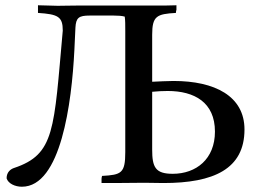

<svg xmlns="http://www.w3.org/2000/svg" viewBox="-20 -694 977 728"><path d="M557 -562C557 -633 574 -641 647 -645C647 -649 648 -654 649 -657V-674C635 -674 620 -673 606 -673H277C245 -673 223 -672 199 -672C177 -672 148 -674 124 -674V-645C200 -640 218 -631 218 -578C184 -202 189 -109 33 -57C21 -53 5 -42 5 -18C11 2 37 14 63 14C211 14 252 -304 262 -504L266 -589C268 -627 279 -635 320 -635H411C429 -635 442 -634 453 -631C455 -617 455 -600 455 -576V-117C455 -37 440 -31 367 -27C366 -23 365 -20 365 -16V0H414C453 0 489 -1 527 -1C549 -1 577 0 600 0C790 0 907 -53 907 -203C907 -330 794 -387 638 -387C611 -387 584 -385 557 -384ZM557 -346C574 -348 600 -349 616 -349C717 -349 795 -306 795 -195C795 -91 724 -35 635 -35C569 -35 557 -60 557 -127Z"/></svg>

Font: Sibila
Style: Regular
Weight: 400
Designer: Stefan Peev
Foundry: Context Ltd
Version: Version 1.000